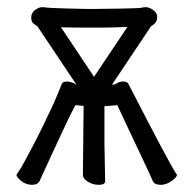

<svg xmlns="http://www.w3.org/2000/svg" viewBox="-20 -505 540 535"><path d="M69 10Q53 10 39.5 -0.5Q26 -11 26 -18Q26 -19 31 -25.5Q36 -32 51.5 -60.5Q67 -89 84 -122.5Q101 -156 114 -184Q130 -215 152 -271Q155 -278 169 -278Q188 -274 190 -270L193 -269L84 -432Q83 -433 75 -438Q67 -443 67 -456Q67 -469 77.5 -477Q88 -485 98 -485Q105 -485 108.5 -484Q112 -483 162.5 -481.5Q213 -480 236 -480Q259 -480 314 -481Q369 -482 374.5 -483.5Q380 -485 386 -485Q396 -485 407 -477Q418 -469 418 -458Q418 -450 415 -444.5Q412 -439 407 -436Q402 -433 401 -432L292 -269L301 -270Q312 -278 323 -278Q336 -278 340 -267Q452 -49 471 -21Q473 -20 473 -18Q473 -11 458 -0.5Q443 10 428 10Q410 10 405.5 -1Q401 -12 388.5 -38.5Q376 -65 360.5 -98Q345 -131 330 -162.5Q315 -194 307 -212L271 -209V-106L273 0Q273 10 255 10Q239 10 225 1.5Q211 -7 211 -18L213 -210L190 -212Q168 -170 139.5 -107.5Q111 -45 101 -24L91 -2Q86 10 69 10ZM242 -291 335 -430Q294 -428 257 -428Q166 -428 150 -429Z"/></svg>

Font: LXGW WenKai Mono TC
Style: Regular
Weight: 400
Designer: LXGW / Fontworks Inc.
Foundry: LXGW / Fontworks Inc.
Version: Version 1.330